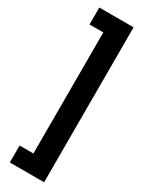

<svg xmlns="http://www.w3.org/2000/svg" viewBox="-287 -815 934 1217"><g transform="rotate(30 180.5 -206.0)"><path d="M40 237V361H291V-773H40V-649H141V237Z"/></g></svg>

Font: Noto Sans Telugu ExtraCondensed Black
Style: Regular
Weight: 900
Width: 2
Designer: Jelle Bosma - Monotype Design Team
Foundry: Monotype Imaging Inc.
Version: Version 2.005